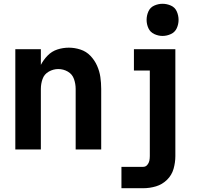

<svg xmlns="http://www.w3.org/2000/svg" viewBox="-20 -790 1048 1015"><path d="M839 -600Q862 -600 883.5 -610Q905 -620 914.5 -641Q924 -662 924 -685Q924 -708 914.5 -729.5Q905 -751 883.5 -760.5Q862 -770 839 -770Q817 -770 795.5 -760.5Q774 -751 764.5 -729.5Q755 -708 755 -685Q755 -662 764.5 -641Q774 -620 795.5 -610Q817 -600 839 -600ZM61 0H196V-320Q196 -347 205 -372.5Q214 -398 238 -411.5Q262 -425 288 -425Q315 -425 338.5 -411.5Q362 -398 371 -372.5Q380 -347 380 -320V0H515V-320Q515 -352 510.5 -383Q506 -414 493 -443Q480 -472 458 -495Q436 -518 405.5 -528Q375 -538 344 -538Q313 -538 283.5 -528.5Q254 -519 232 -496.5Q210 -474 196 -447V-530H61ZM622 205H737Q772 205 805 195Q838 185 863 160.5Q888 136 897.5 102.5Q907 69 907 35V-530H688V-417H772V35Q772 48 769.5 60Q767 72 758.5 82Q750 92 737 92H622Z"/></svg>

Font: Iosevka Sparkle Extrabold
Style: Regular
Weight: 800
Designer: Belleve Invis
Foundry: Belleve Invis
Version: Version 4.5.0; ttfautohint (v1.8.3)